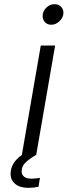

<svg xmlns="http://www.w3.org/2000/svg" viewBox="-20 -745 325 923"><path d="M285 -684Q285 -662 267 -644Q249 -626 226 -626Q208 -626 196.5 -638Q185 -650 185 -668Q185 -691 202.5 -708Q220 -725 242 -725Q261 -725 273 -713Q285 -701 285 -684ZM84 79Q84 94 95.5 104Q107 114 132 114Q141 114 153.5 112.5Q166 111 172 110L165 153Q140 158 116 158Q76 158 53.5 139.5Q31 121 31 91Q31 38 85 0L176 -526H245L154 0H153Q122 18 103 36Q84 54 84 79Z"/></svg>

Font: Be Vietnam Light
Style: Italic
Weight: 300
Italic angle: -9.222°
Designer: Gabriel Lam
Foundry: TypeRant
Version: Version 3.000